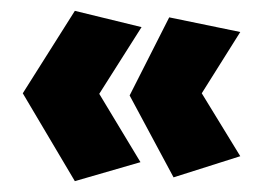

<svg xmlns="http://www.w3.org/2000/svg" viewBox="-20 -388 487 354"><path d="M292 -356 219 -212 300 -61 423 -100 352 -216 423 -329ZM118 -368 22 -216 118 -54 239 -89 163 -215 241 -338Z"/></svg>

Font: Super Mario
Style: Regular
Weight: 400
Version: Version 1.0